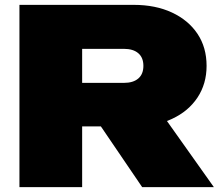

<svg xmlns="http://www.w3.org/2000/svg" viewBox="-20 -770 916 790"><path d="M60 0V-750H530Q620 -750 687.5 -718.5Q755 -687 792.5 -631Q830 -575 830 -499Q830 -425 792.5 -368.5Q755 -312 688 -281Q677 -276 667 -272L860 0H565L395 -250H318V0ZM318 -429H490Q528 -429 549 -447Q570 -465 570 -499Q570 -533 549 -551Q528 -569 490 -569H318Z"/></svg>

Font: Bounded
Style: Regular
Weight: 900
Designer: Vlad Churkin
Version: Version 1.0